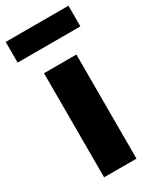

<svg xmlns="http://www.w3.org/2000/svg" viewBox="-212 -848 746 909"><g transform="rotate(-30 160.5 -394.0)"><path d="M72 -569H249V0H72ZM-11 -788H332V-675H-11Z"/></g></svg>

Font: KaiGen Gothic KR Heavy
Style: Heavy
Weight: 900
Designer: Ryoko NISHIZUKA  (kana & ideographs); Paul D. Hunt (Latin, Greek & Cyrillic); Wenlong ZHANG  (bopomofo); Sandoll Communi
Foundry: Adobe Systems Incorporated
Version: Version 1.002 March 28, 2018